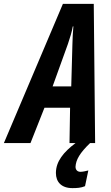

<svg xmlns="http://www.w3.org/2000/svg" viewBox="-82 -737 572 989"><path d="M-62 0H75L147 -182H279L276 0H307C246 46 206 94 206 154C206 200 234 232 291 232C313 232 335 231 356 222L373 141C358 145 343 148 332 148C318 148 307 139 307 122C309 86 329 51 382 0H408L401 -717H242ZM189 -292 268 -511C279 -544 288 -572 293 -601H296C293 -570 292 -541 291 -509L285 -292Z"/></svg>

Font: Noto Sans ExtraCondensed
Style: Bold Italic
Weight: 700
Width: 2
Italic angle: -12°
Designer: Monotype Design Team
Foundry: Monotype Imaging Inc.
Version: Version 2.013